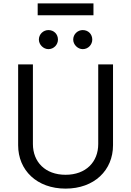

<svg xmlns="http://www.w3.org/2000/svg" viewBox="-20 -1111 781 1144"><path d="M565.3 -727.3V-252.8C565.3 -146.3 492.2 -69.6 370.7 -69.6C249.3 -69.6 176.1 -146.3 176.1 -252.8V-727.3H88.1V-245.7C88.1 -96.6 199.6 12.8 370.7 12.8C541.9 12.8 653.4 -96.6 653.4 -245.7V-727.3ZM204.5 -1019.9H536.9V-1090.9H204.5ZM211.6 -875C211.6 -845.2 238.6 -818.2 268.5 -818.2C301.1 -818.2 325.3 -845.2 325.3 -875C325.3 -907.7 301.1 -931.8 268.5 -931.8C238.6 -931.8 211.6 -907.7 211.6 -875ZM416.2 -875C416.2 -845.2 443.2 -818.2 473 -818.2C505.7 -818.2 529.8 -845.2 529.8 -875C529.8 -907.7 505.7 -931.8 473 -931.8C443.2 -931.8 416.2 -907.7 416.2 -875Z"/></svg>

Font: Margiela Sans
Style: Regular
Weight: 400
Designer: Stefan Endress, Andreas Faust
Version: Version 1.100;FEAKit 1.0